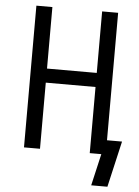

<svg xmlns="http://www.w3.org/2000/svg" viewBox="-60 -781 719 992"><g transform="rotate(5 300.0 -285.0)"><path d="M535 165H451L489 0H429V-343H171V0H88V-735H171V-416H429V-735H512V-74H590Z"/></g></svg>

Font: Iosevka Custom Extended
Style: Regular
Weight: 400
Width: 7
Monospace: yes
Designer: Belleve Invis
Foundry: Belleve Invis
Version: Version 11.2.4; ttfautohint (v1.8.4)